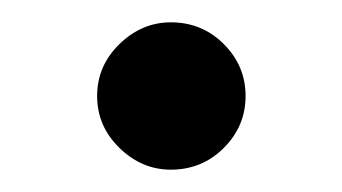

<svg xmlns="http://www.w3.org/2000/svg" viewBox="-20 -400 306 172"><path d="M133 -248Q107 -248 87 -267.5Q67 -287 67 -314Q67 -341 87 -360.5Q107 -380 133 -380Q161 -380 180.5 -360.5Q200 -341 200 -314Q200 -287 180.5 -267.5Q161 -248 133 -248Z"/></svg>

Font: MuseoModerno Thin
Style: Regular
Weight: 400
Version: Version 1.003